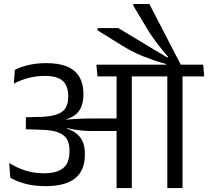

<svg xmlns="http://www.w3.org/2000/svg" viewBox="-20 -964 1066 984"><path d="M586.5 -820H480.5V-808L609 -728.5Q632.5 -714 657.5 -701Q682.5 -688 709.8 -677Q737 -666 767.2 -655.5Q797.5 -645 831.5 -636V-619.5H908V-629.5L745.5 -943.5H663V-935.5L721 -838Q737.5 -810 754.2 -785Q771 -760 791.8 -733.2Q812.5 -706.5 841.5 -673L837.5 -669ZM915.5 0V-593.5H837.5V0ZM1026.5 -572.5 1021.5 -632.5H725.5L732 -572.5ZM766.5 -572.5 761.5 -632.5H474L479.5 -572.5ZM577.5 0H655.5V-595H577.5ZM27.5 -128.5 32.5 -53.5Q67 -33 112.2 -21.5Q157.5 -10 213.5 -10Q315.5 -10 365.2 -50.2Q415 -90.5 415 -171V-179Q415 -217.5 400 -246Q385 -274.5 352.2 -292.5Q319.5 -310.5 266 -318L265 -344.5Q315 -347 346.8 -363.5Q378.5 -380 393 -408.8Q407.5 -437.5 407.5 -477.5V-484.5Q407.5 -533.5 387.8 -568.5Q368 -603.5 326 -622Q284 -640.5 217.5 -640.5Q169 -640.5 128.5 -631.2Q88 -622 56 -606L51 -535.5Q89 -555 128.5 -565Q168 -575 209.5 -575Q274 -575 301.8 -549.2Q329.5 -523.5 329.5 -473.5V-465.5Q329.5 -431.5 315.5 -409.8Q301.5 -388 270.2 -377.2Q239 -366.5 186.5 -365L112.5 -363V-301.5L191 -299Q242 -298 274 -287Q306 -276 321 -253.8Q336 -231.5 336 -196V-185.5Q336 -147.5 321.5 -123.2Q307 -99 278 -87.5Q249 -76 206 -76Q154.5 -76 111 -89.8Q67.5 -103.5 27.5 -128.5ZM260 -351V-311L322 -298.5L324 -307.5Q346 -302.5 365.8 -299.2Q385.5 -296 408.2 -294.2Q431 -292.5 461.5 -292.5H606V-357H460Q429 -357 406.5 -356.2Q384 -355.5 364 -354.2Q344 -353 321 -351L320 -358Z"/></svg>

Font: Anek Devanagari
Style: Regular
Weight: 400
Designer: Kailash Malviya (Devanagari) & Yesha Goshar (Latin)
Foundry: Ek Type
Version: Version 1.003